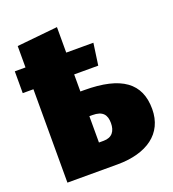

<svg xmlns="http://www.w3.org/2000/svg" viewBox="-126 -781 789 877"><g transform="rotate(-20 268.0 -342.0)"><path d="M268 -371H250V-454H367L382 -560H250V-684L52 -664V-560H0V-454H52V0H295C438 0 531 -64 531 -184C531 -309 450 -371 268 -371ZM273 -123H250V-251H265C314 -251 332 -229 332 -188C332 -149 314 -123 273 -123Z"/></g></svg>

Font: Fira Sans Heavy
Style: Regular
Weight: 900
Designer: bBox Type GmbH & Carrois Corporate GbR & Edenspiekermann AG
Foundry: bBox Type GmbH & Carrois Corporate GbR & Edenspiekermann AG
Version: Version 4.300;PS 004.300;hotconv 1.0.88;makeotf.lib2.5.64775